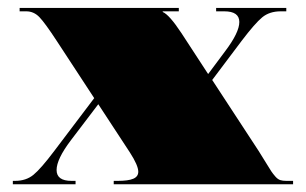

<svg xmlns="http://www.w3.org/2000/svg" viewBox="-20 -475 789 495"><path d="M30.6 -454.5H441V-445.8H399.5V-444.1Q416.1 -437.5 447.6 -389.9L516.6 -284.1L560.3 -342.7Q597 -391.2 597 -418.3Q597 -445.8 558.1 -445.8H537.2V-454.5H718.1V-445.8H703.7Q674.8 -445.8 656 -430.3Q637.2 -414.8 602.7 -369.3L527.1 -268.8L646.9 -85.7Q655.2 -72.6 665.2 -56.2Q675.3 -39.8 679.4 -33.4Q683.6 -27.1 689.9 -19.9Q696.2 -12.7 702.6 -10.7Q708.9 -8.7 718.1 -8.7H735.6V0H273.2V-8.7H283.7Q310.8 -8.7 323.6 -14.2Q336.5 -19.7 336.5 -32.3Q336.5 -48.5 314.7 -82.2L233.4 -206.3L162.6 -113.2Q125.9 -64.7 125.9 -36.7Q125.9 -8.7 164.3 -8.7H174.8V0H13.1V-8.7H18.8Q47.2 -8.7 66.2 -24.3Q85.2 -39.8 119.8 -85.7L222.9 -222L126.7 -368.9Q96.2 -415.6 81.7 -430.7Q67.3 -445.8 47.6 -445.8H30.6Z"/></svg>

Font: FoglihtenBlackPcs
Style: BlackPcs
Weight: 900
Version: Version 0.75